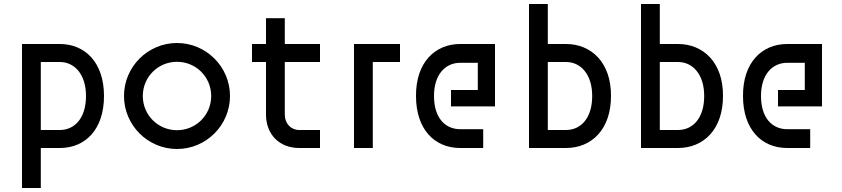

<svg xmlns="http://www.w3.org/2000/svg" viewBox="-20 -740 4210 960"><path d="M279 -90H184V-430H279C353 -430 410 -368 410 -260C410 -149 353 -90 279 -90ZM90 200H184V0H279C407 0 500 -93 500 -260C500 -428 405 -520 279 -520H90Z M865 -89C770 -89 694 -165 694 -260C694 -355 770 -431 865 -431C960 -431 1036 -355 1036 -260C1036 -165 960 -89 865 -89ZM600 -260C600 -114 719 5 865 5C1011 5 1130 -114 1130 -260C1130 -406 1011 -525 865 -525C719 -525 600 -406 600 -260Z M1240 -520V-430H1310V-167C1310 -72 1373 0 1476 0H1580V-90H1476C1435 -90 1404 -122 1404 -167V-430H1580V-520H1404V-649H1310V-520Z M1980 -430V-520H1750V0H1844V-430Z M2060 -260C2060 -93 2153 0 2281 0H2396V-94H2281C2207 -94 2150 -149 2150 -260C2150 -368 2207 -426 2281 -426H2369V-290H2235V-208H2455V-520H2281C2155 -520 2059 -428 2060 -260Z M2810 -90H2719V-430H2810C2884 -430 2941 -368 2941 -260C2941 -149 2884 -90 2810 -90ZM2625 0H2810C2938 0 3035 -93 3035 -260C3036 -428 2936 -520 2810 -520H2719V-720H2625Z M3370 -90H3279V-430H3370C3444 -430 3501 -368 3501 -260C3501 -149 3444 -90 3370 -90ZM3185 0H3370C3498 0 3595 -93 3595 -260C3596 -428 3496 -520 3370 -520H3279V-720H3185Z M3695 -260C3695 -93 3788 0 3916 0H4031V-94H3916C3842 -94 3785 -149 3785 -260C3785 -368 3842 -426 3916 -426H4004V-290H3870V-208H4090V-520H3916C3790 -520 3694 -428 3695 -260Z"/></svg>

Font: Grotesk 02 Mince
Style: Bold
Weight: 400
Designer: Frank Adebiaye, contributions by Jérémy Landes, Ariel Martín Pérez
Foundry: Velvetyne Type Foundry
Version: Version 3.000;Glyphs 3.1.2 (3150)